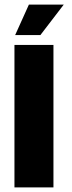

<svg xmlns="http://www.w3.org/2000/svg" viewBox="-20 -817 312 837"><path d="M213 0H43V-621H213ZM258 -797 156 -664H46L106 -797Z"/></svg>

Font: Passion One
Style: Regular
Weight: 400
Designer: Alejandro Lo Celso
Foundry: Fontstage
Version: Version 1.001